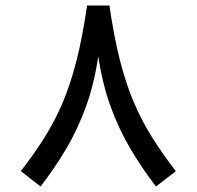

<svg xmlns="http://www.w3.org/2000/svg" viewBox="-20 -661 708 691"><path d="M126 10.3Q176.5 -55.1 218.1 -125.2Q259.6 -195.4 289.4 -277.3Q319.2 -359.2 333.6 -458.8Q348.5 -358.9 378.2 -277.2Q407.9 -195.6 449.5 -125.4Q491 -55.3 541.4 10.1L612.8 -44.9Q564.4 -107.6 527.2 -167Q489.9 -226.4 461.4 -293.4Q432.9 -360.4 411.5 -444.6Q390.1 -528.9 373.8 -641H293.4Q276.6 -525.9 254.7 -440.5Q232.9 -355.1 204.2 -288.3Q175.4 -221.5 138.5 -163.5Q101.7 -105.4 54.9 -45.1Z"/></svg>

Font: Estedad-VF-FD Black
Style: Regular
Weight: 900
Designer: Amin Abedi
Version: Version 4.000